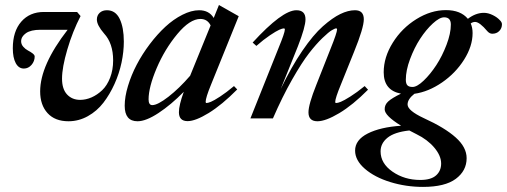

<svg xmlns="http://www.w3.org/2000/svg" viewBox="-20 -465 1991 754"><path d="M249 11.2Q195.8 11.2 166.7 -20.8Q137.7 -52.7 137.7 -106Q137.7 -209 245.6 -348.1H139.2Q101.1 -348.1 82 -334.7Q63 -321.3 63 -302.7Q63 -291 71.3 -281.5Q79.6 -272 89.6 -266.8Q99.6 -261.7 107.9 -255.4Q116.2 -249 116.2 -243.2Q116.2 -224.6 103.8 -210.2Q91.3 -195.8 73.7 -195.8Q53.2 -195.8 41.7 -217.3Q30.3 -238.8 30.3 -275.4Q30.3 -341.8 63.5 -379.9Q96.7 -418 152.3 -418H282.7L296.4 -401.9Q265.1 -341.3 244.4 -270.8Q223.6 -200.2 223.6 -156.2Q223.6 -115.2 243.4 -94Q263.2 -72.8 294.9 -72.8Q316.9 -72.8 339.4 -82.5Q361.8 -92.3 381.1 -110.6Q400.4 -128.9 412.4 -159.7Q424.3 -190.4 424.3 -228Q424.3 -294.9 388.7 -333.5Q360.4 -366.2 360.4 -388.2Q360.4 -404.3 371.3 -414.6Q382.3 -424.8 399.9 -424.8Q433.6 -424.8 450 -390.9Q466.3 -356.9 466.3 -301.8Q466.3 -262.2 457.3 -219.2Q448.2 -176.3 429.7 -135.3Q411.1 -94.2 386 -61.5Q360.8 -28.8 325 -8.8Q289.1 11.2 249 11.2Z M520 11.2Q469.7 11.2 469.7 -49.8Q469.7 -85 482.7 -127.7Q495.6 -170.4 517.1 -211.4Q538.6 -252.4 568.1 -291.5Q597.7 -330.6 629.4 -359.9Q661.1 -389.2 696.3 -407Q731.4 -424.8 762.2 -424.8Q800.8 -424.8 819.3 -394.5L839.8 -445.3L917.5 -401.4L808.6 -132.3Q787.6 -81.1 787.6 -64.9Q787.6 -60.5 791 -60.5Q796.9 -60.5 808.3 -65.2Q819.8 -69.8 844.2 -85.7Q868.7 -101.6 898.9 -127L911.6 -113.8Q851.6 -53.2 799.6 -21.2Q747.6 10.7 716.8 10.7Q682.6 10.7 682.6 -24.4Q682.6 -51.8 701.7 -104.5Q651.9 -53.7 602.5 -21.2Q553.2 11.2 520 11.2ZM563.5 -74.7Q563.5 -52.2 578.1 -52.2Q599.1 -52.2 641.4 -85Q683.6 -117.7 726.6 -167.5L807.1 -365.2Q794.4 -390.6 767.1 -390.6Q725.6 -390.6 676.3 -331.3Q627 -272 595.2 -197.3Q563.5 -122.6 563.5 -74.7Z M963.4 0 1074.2 -277.3Q1098.6 -336.4 1098.6 -349.1Q1098.6 -353.5 1094.7 -353.5Q1088.9 -353.5 1076.7 -348.1Q1064.5 -342.8 1039.8 -326.2Q1015.1 -309.6 986.8 -284.7L972.2 -297.9Q1088.4 -424.8 1144 -424.8Q1179.7 -424.8 1179.7 -389.2Q1179.7 -359.4 1149.9 -283.2L1082.5 -115.7Q1124 -202.1 1167.2 -265.4Q1210.4 -328.6 1248 -361.8Q1285.6 -395 1316.4 -409.9Q1347.2 -424.8 1374 -424.8Q1408.7 -424.8 1408.7 -389.2Q1408.7 -355.5 1370.1 -260.7L1318.4 -132.3Q1296.4 -79.1 1296.4 -64.5Q1296.4 -60.5 1300.3 -60.5Q1306.6 -60.5 1318.4 -65.2Q1330.1 -69.8 1355.5 -85.7Q1380.9 -101.6 1412.1 -127L1425.3 -112.8Q1365.2 -52.2 1312 -20.5Q1258.8 11.2 1226.6 11.2Q1191.4 11.2 1191.4 -23.9Q1191.4 -54.7 1222.2 -131.8L1278.3 -273.9Q1303.7 -336.9 1303.7 -349.6Q1303.7 -353.5 1299.8 -353.5Q1295.4 -353.5 1283.2 -346.4Q1271 -339.4 1246.3 -315.7Q1221.7 -292 1193.6 -255.9Q1165.5 -219.7 1127.2 -152.6Q1088.9 -85.4 1051.8 0Z M1641.1 269Q1574.2 269 1512.7 250Q1451.2 231 1412.8 197.8Q1374.5 164.6 1374.5 126.5Q1374.5 84.5 1424.1 59.3Q1473.6 34.2 1555.2 28.8Q1490.7 -10.7 1490.7 -35.6Q1490.2 -53.7 1504.9 -66.9Q1519.5 -80.1 1554.7 -97.2Q1486.8 -109.9 1486.8 -181.2Q1486.8 -240.2 1522.5 -297.4Q1558.1 -354.5 1615.2 -389.9Q1672.4 -425.3 1731 -425.3Q1789.1 -425.3 1817.4 -391.1Q1848.1 -414.6 1880.4 -414.6Q1897 -414.6 1915 -405.8Q1933.1 -397 1943.8 -384.8Q1951.2 -377.4 1951.2 -369.6Q1951.2 -354 1940.7 -343.3Q1930.2 -332.5 1913.1 -332.5Q1902.8 -332.5 1894 -342.3Q1863.3 -378.9 1845.7 -378.9Q1836.9 -378.9 1828.6 -373Q1835.9 -356.4 1835.9 -335Q1835.9 -283.7 1802.5 -230.7Q1769 -177.7 1715.8 -141.1Q1662.6 -104.5 1607.4 -96.7Q1580.6 -75.7 1580.6 -54.7Q1580.6 -30.8 1644.5 -1Q1727.1 36.6 1769.8 75Q1812.5 113.3 1812.5 156.2Q1812.5 205.6 1770 237.3Q1727.5 269 1641.1 269ZM1600.1 -123.5Q1617.7 -123.5 1643.8 -148.4Q1669.9 -173.3 1693.4 -209.2Q1716.8 -245.1 1733.6 -289.3Q1750.5 -333.5 1750.5 -368.7Q1750.5 -397 1724.1 -397Q1706.1 -397 1679.7 -372.8Q1653.3 -348.6 1630.1 -313Q1606.9 -277.3 1590.3 -232.9Q1573.7 -188.5 1573.7 -151.9Q1573.7 -136.7 1579.8 -130.1Q1585.9 -123.5 1600.1 -123.5ZM1474.6 129.4Q1474.6 176.8 1521.5 209.2Q1568.4 241.7 1630.4 241.7Q1672.4 241.7 1692.4 223.9Q1712.4 206.1 1712.4 177.2Q1712.4 146.5 1685.5 114.7Q1658.7 83 1615.7 62Q1606 57.1 1587.4 47.4Q1529.3 53.7 1502 75.7Q1474.6 97.7 1474.6 129.4Z"/></svg>

Font: Elstob 18pt SemiBold
Style: Italic
Weight: 600
Italic angle: -20°
Designer: Peter S. Baker
Version: Version 1.015